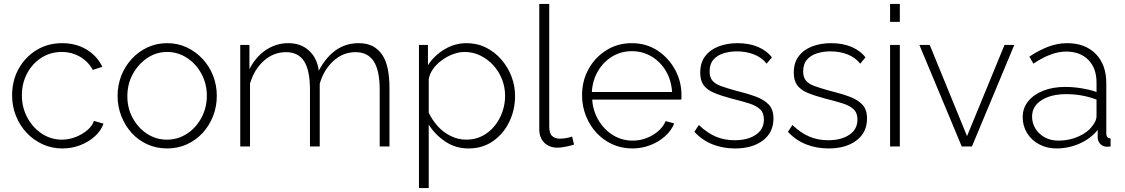

<svg xmlns="http://www.w3.org/2000/svg" viewBox="-20 -750 5758 983"><path d="M299 10Q245 10 198 -11.5Q151 -33 116 -70.5Q81 -108 61.5 -157Q42 -206 42 -262Q42 -337 75 -397Q108 -457 166 -493Q224 -529 298 -529Q369 -529 423 -496.5Q477 -464 504 -408L455 -392Q432 -435 389.5 -459.5Q347 -484 296 -484Q239 -484 193 -455Q147 -426 119.5 -375.5Q92 -325 92 -262Q92 -200 120 -148Q148 -96 194.5 -65.5Q241 -35 297 -35Q333 -35 367.5 -48.5Q402 -62 427.5 -84Q453 -106 461 -131L510 -117Q497 -80 465 -51.5Q433 -23 390.5 -6.5Q348 10 299 10Z M836 10Q781 10 734.5 -11Q688 -32 654 -69.5Q620 -107 601 -156Q582 -205 582 -259Q582 -314 601 -362.5Q620 -411 654.5 -448.5Q689 -486 735.5 -507.5Q782 -529 836 -529Q890 -529 936 -507.5Q982 -486 1017 -448.5Q1052 -411 1071 -362.5Q1090 -314 1090 -259Q1090 -205 1071 -156Q1052 -107 1017.5 -69.5Q983 -32 936.5 -11Q890 10 836 10ZM632 -257Q632 -196 659.5 -145.5Q687 -95 733 -65Q779 -35 835 -35Q891 -35 937.5 -65.5Q984 -96 1011.5 -147.5Q1039 -199 1039 -260Q1039 -321 1011.5 -372Q984 -423 937.5 -453.5Q891 -484 836 -484Q780 -484 734 -453Q688 -422 660 -371Q632 -320 632 -257Z M1974 0H1924V-290Q1924 -389 1893.5 -436Q1863 -483 1800 -483Q1736 -483 1686.5 -437.5Q1637 -392 1617 -321V0H1567V-290Q1567 -390 1537 -436.5Q1507 -483 1444 -483Q1380 -483 1330.5 -438.5Q1281 -394 1260 -322V0H1210V-520H1257V-396Q1290 -460 1342 -494.5Q1394 -529 1456 -529Q1521 -529 1562.5 -490.5Q1604 -452 1612 -388Q1649 -458 1700 -493.5Q1751 -529 1816 -529Q1859 -529 1888.5 -513.5Q1918 -498 1937.5 -468.5Q1957 -439 1965.5 -396Q1974 -353 1974 -299Z M2379 10Q2312 10 2259.5 -25.5Q2207 -61 2175 -112V213H2125V-520H2171V-416Q2203 -466 2256 -497.5Q2309 -529 2368 -529Q2423 -529 2468 -506.5Q2513 -484 2546.5 -445.5Q2580 -407 2598.5 -359Q2617 -311 2617 -259Q2617 -187 2587 -125.5Q2557 -64 2503.5 -27Q2450 10 2379 10ZM2367 -35Q2413 -35 2449.5 -54Q2486 -73 2512 -105Q2538 -137 2552 -177Q2566 -217 2566 -259Q2566 -304 2550 -344.5Q2534 -385 2505.5 -416Q2477 -447 2439.5 -465.5Q2402 -484 2358 -484Q2331 -484 2300.5 -473Q2270 -462 2242.5 -442Q2215 -422 2197 -396.5Q2179 -371 2175 -344V-173Q2193 -135 2221.5 -103.5Q2250 -72 2288 -53.5Q2326 -35 2367 -35Z M2741 -730H2792V-103Q2792 -67 2807 -53.5Q2822 -40 2846 -40Q2862 -40 2879 -43Q2896 -46 2909 -51L2919 -10Q2902 -4 2877 1Q2852 6 2834 6Q2792 6 2766.5 -19.5Q2741 -45 2741 -88Z M3217 10Q3162 10 3115 -11.5Q3068 -33 3033.5 -70.5Q2999 -108 2979.5 -157.5Q2960 -207 2960 -262Q2960 -336 2993 -396Q3026 -456 3084 -492.5Q3142 -529 3214 -529Q3288 -529 3345 -492Q3402 -455 3435.5 -394.5Q3469 -334 3469 -262Q3469 -256 3469 -250Q3469 -244 3468 -240H3012Q3016 -181 3045 -133Q3074 -85 3119.5 -57.5Q3165 -30 3219 -30Q3273 -30 3321 -58Q3369 -86 3388 -130L3432 -118Q3417 -81 3384.5 -52Q3352 -23 3308.5 -6.5Q3265 10 3217 10ZM3010 -279H3421Q3417 -340 3389 -387Q3361 -434 3315.5 -461Q3270 -488 3215 -488Q3160 -488 3115 -461Q3070 -434 3042 -387Q3014 -340 3010 -279Z M3743 10Q3681 10 3628 -11Q3575 -32 3535 -75L3558 -110Q3601 -69 3645 -50.5Q3689 -32 3741 -32Q3808 -32 3849.5 -60Q3891 -88 3891 -138Q3891 -172 3871.5 -190.5Q3852 -209 3815.5 -220.5Q3779 -232 3727 -245Q3674 -259 3637.5 -274Q3601 -289 3583 -313Q3565 -337 3565 -378Q3565 -429 3590.5 -462.5Q3616 -496 3659.5 -512.5Q3703 -529 3756 -529Q3817 -529 3862.5 -509Q3908 -489 3932 -456L3905 -424Q3880 -456 3840 -471.5Q3800 -487 3752 -487Q3716 -487 3684 -477Q3652 -467 3632.5 -444.5Q3613 -422 3613 -384Q3613 -354 3627.5 -337Q3642 -320 3671 -309.5Q3700 -299 3743 -287Q3804 -272 3848 -256Q3892 -240 3916 -214.5Q3940 -189 3940 -143Q3940 -72 3886 -31Q3832 10 3743 10Z M4222 10Q4160 10 4107 -11Q4054 -32 4014 -75L4037 -110Q4080 -69 4124 -50.5Q4168 -32 4220 -32Q4287 -32 4328.5 -60Q4370 -88 4370 -138Q4370 -172 4350.5 -190.5Q4331 -209 4294.5 -220.5Q4258 -232 4206 -245Q4153 -259 4116.5 -274Q4080 -289 4062 -313Q4044 -337 4044 -378Q4044 -429 4069.5 -462.5Q4095 -496 4138.5 -512.5Q4182 -529 4235 -529Q4296 -529 4341.5 -509Q4387 -489 4411 -456L4384 -424Q4359 -456 4319 -471.5Q4279 -487 4231 -487Q4195 -487 4163 -477Q4131 -467 4111.5 -444.5Q4092 -422 4092 -384Q4092 -354 4106.5 -337Q4121 -320 4150 -309.5Q4179 -299 4222 -287Q4283 -272 4327 -256Q4371 -240 4395 -214.5Q4419 -189 4419 -143Q4419 -72 4365 -31Q4311 10 4222 10Z M4537 0V-520H4587V0ZM4537 -638V-730H4587V-638Z M4904 0 4687 -520H4740L4931 -53L5123 -520H5173L4956 0Z M5216 -150Q5216 -197 5244 -231.5Q5272 -266 5321 -285.5Q5370 -305 5434 -305Q5474 -305 5517 -298Q5560 -291 5594 -279V-328Q5594 -400 5552.5 -443Q5511 -486 5438 -486Q5399 -486 5357 -470Q5315 -454 5271 -424L5250 -460Q5301 -494 5348.5 -511.5Q5396 -529 5443 -529Q5536 -529 5590 -474Q5644 -419 5644 -324V-66Q5644 -54 5649.5 -48Q5655 -42 5666 -41V0Q5657 1 5651 1Q5645 1 5641 1Q5622 -2 5611.5 -15Q5601 -28 5600 -44V-85Q5564 -40 5507.5 -15Q5451 10 5389 10Q5340 10 5300.5 -11Q5261 -32 5238.5 -68.5Q5216 -105 5216 -150ZM5574 -107Q5584 -120 5589 -132Q5594 -144 5594 -154V-240Q5558 -254 5519 -261Q5480 -268 5439 -268Q5361 -268 5312.5 -237Q5264 -206 5264 -153Q5264 -120 5281 -92Q5298 -64 5328.5 -47Q5359 -30 5399 -30Q5455 -30 5502.5 -51.5Q5550 -73 5574 -107Z"/></svg>

Font: Raleway Thin Light
Style: Regular
Weight: 300
Version: Version 4.026